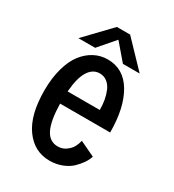

<svg xmlns="http://www.w3.org/2000/svg" viewBox="-164 -753 779 859"><g transform="rotate(30 225.0 -323.5)"><path d="M379 -528.5H292.5L221 -612L149 -528.5H62.5L186.5 -658H255ZM383.5 -101.5Q378.5 -84.5 366.5 -66.5Q354.5 -48.5 335.8 -30.2Q317 -12 287.5 -0.5Q258 11 224 11Q145 11 96.2 -56.5Q47.5 -124 47.5 -250.5Q47.5 -314.5 61.8 -365.2Q76 -416 100.5 -447.5Q125 -479 156.8 -495.5Q188.5 -512 225 -512Q307 -512 351.8 -436.5Q396.5 -361 396.5 -234H138Q139.5 -147.5 160.2 -105Q181 -62.5 224 -62.5Q248 -62.5 266.2 -75.8Q284.5 -89 293 -104.8Q301.5 -120.5 305.5 -138.5ZM225 -440Q189.5 -440 167.5 -405Q145.5 -370 140 -298H306Q306 -324 302 -347.5Q298 -371 289 -392.5Q280 -414 263.5 -427Q247 -440 225 -440Z"/></g></svg>

Font: League Mono Condensed
Style: Regular
Weight: 400
Width: 1
Designer: Tyler Finck
Foundry: The League of Moveable Type / Tyler Finck
Version: Version 2.210